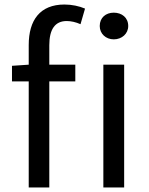

<svg xmlns="http://www.w3.org/2000/svg" viewBox="-20 -829 660 849"><path d="M107 -543 33 -538V-469H107V0H198V-469H313V-543H198V-629C198 -699 223 -736 275 -736C294 -736 316 -731 336 -722L356 -791C330 -802 298 -809 265 -809C157 -809 107 -740 107 -630ZM437 0H529V-543H437ZM483 -773C448 -773 421 -751 421 -714C421 -680 448 -655 483 -655C519 -655 547 -680 547 -714C547 -751 519 -773 483 -773Z"/></svg>

Font: Source Han Sans CN Regular
Style: Regular
Weight: 400
Designer: Ryoko NISHIZUKA (kana & ideographs); Paul D. Hunt (Latin, Greek & Cyrillic); Wenlong ZHANG (bopomofo); Sandoll Communica
Foundry: Adobe Systems Incorporated
Version: Version 1.004;PS 1.004;hotconv 1.0.82;makeotf.lib2.5.63406